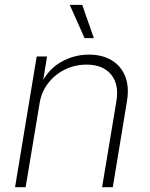

<svg xmlns="http://www.w3.org/2000/svg" viewBox="-20 -777 621 797"><path d="M144.5 -349.1 86.4 0H42.5L132.3 -542.5H175.3L155.3 -420.4L146.5 -421.4Q177.7 -487.8 232.4 -519Q287.1 -550.3 348.6 -550.3Q404.8 -550.3 443.8 -526.6Q482.9 -502.9 500 -459.5Q517.1 -416 506.8 -355.5L448.2 0H403.8L462.9 -355Q475.1 -426.3 441.2 -467.5Q407.2 -508.8 339.4 -508.8Q292 -508.8 250.5 -488.8Q209 -468.8 180.7 -432.6Q152.3 -396.5 144.5 -349.1ZM331.1 -618.7 269.5 -756.8H321.3L369.6 -618.7Z"/></svg>

Font: Inter 16pt ExtraLight
Style: Italic
Weight: 250
Italic angle: -9.3988°
Version: Version 4.001;git-66647c0bb